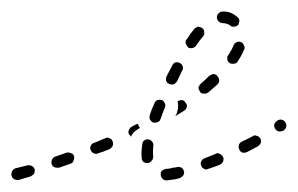

<svg xmlns="http://www.w3.org/2000/svg" viewBox="-28 -294 516 332"><path d="M283 14Q285 13 286 12Q288 11 289 9Q290 8 290 6Q291 4 290 2Q289 -2 286 -4Q282 -6 278 -5Q273 -4 271 -4Q265 -2 259 -2Q257 -2 256 -1Q254 0 252 1Q251 3 250 4Q250 6 250 8Q250 12 253 15Q256 18 260 18Q267 17 275 16Q278 15 283 14ZM28 9Q30 8 31 6Q32 4 32 2Q32 0 32 -1Q31 -5 27 -7Q23 -9 19 -8Q7 -5 -1 -3Q-5 -2 -7 2Q-9 6 -8 10Q-7 14 -3 16Q1 18 5 17Q12 15 25 11Q27 10 28 9ZM358 -15Q359 -19 358 -22Q357 -24 355 -26Q354 -27 352 -28Q350 -29 348 -29Q346 -29 345 -28Q335 -24 325 -20Q322 -19 320 -15Q318 -11 320 -8Q320 -6 322 -4Q323 -3 325 -2Q326 -1 328 -1Q330 -1 332 -2Q342 -5 352 -9Q356 -11 358 -15ZM99 -16Q101 -20 100 -24Q99 -28 95 -29Q91 -31 87 -30L67 -23Q66 -23 64 -21Q63 -20 62 -18Q61 -16 61 -14Q61 -12 61 -11Q62 -9 63 -7Q64 -6 66 -5Q68 -4 70 -4Q72 -4 74 -4L94 -11Q98 -12 99 -16ZM220 -14Q223 -12 227 -12Q229 -12 231 -13Q233 -14 234 -16Q236 -17 236 -19Q237 -21 237 -23Q236 -31 237 -41Q238 -46 235 -49Q233 -52 229 -53Q227 -53 225 -53Q223 -52 221 -51Q220 -50 219 -48Q218 -46 218 -44Q216 -31 217 -21Q217 -17 220 -14ZM167 -42Q168 -46 167 -49Q166 -51 165 -53Q163 -54 161 -55Q160 -56 158 -56Q156 -56 154 -55Q144 -51 135 -47Q133 -47 131 -45Q130 -44 129 -42Q128 -40 128 -38Q128 -36 129 -34Q130 -32 131 -31Q132 -30 134 -29Q136 -28 138 -28Q140 -28 142 -29Q152 -32 161 -36Q165 -38 167 -42ZM423 -47Q424 -51 422 -55Q421 -56 419 -58Q418 -59 416 -59Q414 -60 412 -60Q410 -59 408 -58Q399 -53 390 -49Q386 -47 385 -43Q384 -39 386 -35Q387 -33 388 -32Q390 -31 391 -30Q393 -30 395 -30Q397 -30 399 -31Q409 -36 418 -41Q421 -43 423 -47ZM195 -69Q196 -73 200 -75Q205 -78 210 -80Q211 -79 211 -78Q212 -75 214 -73Q211 -71 208 -69Q202 -65 199 -59Q199 -58 199 -58Q197 -58 197 -60Q196 -61 195 -62Q193 -66 195 -69ZM467 -75Q468 -79 465 -83Q463 -86 459 -87Q455 -88 451 -85Q447 -82 446 -78Q446 -74 448 -71Q449 -69 451 -68Q452 -67 454 -67Q456 -66 458 -67Q460 -67 462 -68L463 -69Q466 -71 467 -75ZM231 -88Q233 -84 237 -82Q239 -82 241 -82Q243 -82 245 -83Q247 -84 248 -85Q249 -87 250 -89Q253 -98 257 -108Q259 -112 257 -115Q256 -119 252 -121Q248 -122 244 -121Q240 -119 239 -115Q234 -105 231 -95Q230 -91 231 -88ZM291 -103Q294 -105 295 -109Q296 -113 293 -116Q291 -120 287 -121Q283 -121 279 -119Q280 -115 280 -111Q280 -105 278 -99Q277 -96 275 -93Q283 -98 291 -103ZM351 -155Q351 -159 348 -162Q347 -164 345 -165Q343 -166 341 -166Q339 -166 338 -165Q336 -164 334 -163Q327 -156 319 -149Q317 -148 317 -146Q316 -145 315 -143Q315 -141 316 -139Q317 -137 318 -135Q320 -132 325 -132Q329 -132 332 -134Q340 -141 348 -148Q351 -151 351 -155ZM259 -158Q259 -156 259 -155Q260 -153 261 -151Q263 -150 264 -149Q266 -148 268 -148Q270 -148 272 -148Q274 -149 275 -150Q277 -152 278 -153Q283 -163 287 -172Q289 -175 288 -179Q287 -183 283 -185Q279 -187 275 -186Q272 -185 270 -181Q265 -172 260 -162Q259 -160 259 -158ZM394 -215Q393 -219 389 -221Q387 -222 385 -222Q383 -222 381 -221Q379 -220 378 -219Q377 -217 376 -216Q373 -208 367 -199Q366 -198 365 -196Q365 -194 365 -192Q365 -190 366 -188Q368 -186 369 -185Q373 -183 377 -184Q381 -184 383 -188Q390 -198 394 -208Q396 -212 394 -215ZM293 -223Q293 -221 293 -219Q294 -217 295 -215Q296 -214 297 -212Q301 -210 305 -211Q309 -212 311 -215Q317 -224 323 -231Q326 -234 325 -239Q325 -243 322 -245Q320 -247 318 -247Q316 -248 314 -248Q312 -247 311 -246Q309 -246 308 -244Q301 -236 295 -226Q293 -225 293 -223ZM350 -271Q347 -268 347 -264Q347 -260 350 -257Q353 -254 357 -254Q364 -254 370 -250Q373 -247 377 -248Q381 -248 384 -251Q386 -255 386 -259Q385 -263 382 -265Q370 -275 357 -274Q353 -274 350 -271Z"/></svg>

Font: FRB American Cursive Dashed Light
Style: Italic
Weight: 300
Italic angle: -25°
Version: Version 2.0;Modular Font Editor K font №1